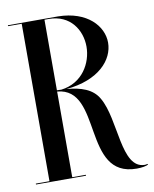

<svg xmlns="http://www.w3.org/2000/svg" viewBox="-81 -762 666 831"><g transform="rotate(-10 252.0 -346.0)"><path d="M501 -4C498 -3 493 -2 490 -2C385 -2 411 -217 352 -317C326.3 -362.2 275.6 -378.9 212.9 -384C357.1 -397.4 425 -475.4 425 -551C425 -623.2 359.4 -698.4 231 -700V-700H11V-696H71V-4H11V0H231V-4H171V-380.4C365.9 -363.7 215.5 8 453 8C476 8 496 4 504 -1ZM190 -696C284 -696 330 -623 330 -550C330 -478.1 284.4 -396.7 190.8 -385.3C184.3 -385.6 177.7 -385.8 171 -385.9V-696Z"/></g></svg>

Font: Picaflor 96 pt
Style: Regular
Weight: 400
Designer: Ariel Martín Pérez
Foundry: Tunera Type Foundry
Version: Version 1.000;hotconv 1.0.109;makeotfexe 2.5.65596